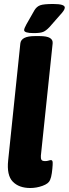

<svg xmlns="http://www.w3.org/2000/svg" viewBox="-20 -935 345 963"><path d="M132 8Q75 8 44 -24Q13 -56 21 -131L82 -717Q86 -754 155 -754H179Q215 -754 230.5 -744.5Q246 -735 244 -717L185 -154Q184 -140 188 -133.5Q192 -127 207 -127Q216 -127 223.5 -129.5Q231 -132 236 -132Q241 -132 243 -127Q245 -122 244 -107Q243 -89 240 -67Q237 -45 231 -32Q224 -14 193.5 -3Q163 8 132 8ZM149 -769Q101 -769 101 -784Q101 -792 112 -812L153 -884Q164 -902 181.5 -908.5Q199 -915 247 -915Q305 -915 305 -897Q305 -890 298.5 -880.5Q292 -871 279 -857L228 -799Q211 -781 196.5 -775Q182 -769 149 -769Z"/></svg>

Font: Asap Condensed Condensed ExtraBold
Style: Italic
Weight: 800
Width: 3
Italic angle: -6°
Designer: Pablo Cosgaya
Foundry: Omnibus-Type
Version: Version 3.001; ttfautohint (v1.8.4.7-5d5b)